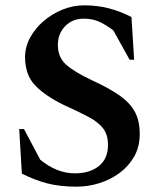

<svg xmlns="http://www.w3.org/2000/svg" viewBox="-20 -690 595 720"><path d="M268 10Q204 10 156.5 -2.5Q109 -15 62 -39L52 -206H70L131 -91Q193 -40 261 -40Q317 -40 351 -67.5Q385 -95 385 -146Q385 -184 367.5 -207.5Q350 -231 314 -250.5Q278 -270 220 -296Q150 -330 112 -369.5Q74 -409 74 -476Q74 -514 93 -549Q112 -584 143.5 -611Q175 -638 214.5 -654Q254 -670 296 -670Q346 -670 389.5 -658.5Q433 -647 473 -626L483 -466H466L405 -576Q376 -598 351 -609Q326 -620 294 -620Q252 -620 224.5 -592Q197 -564 197 -521Q197 -476 227 -448.5Q257 -421 327 -388Q388 -360 427 -333Q466 -306 485 -272Q504 -238 504 -188Q504 -140 483.5 -103.5Q463 -67 428.5 -41.5Q394 -16 352 -3Q310 10 268 10Z"/></svg>

Font: Spectral SemiBold
Style: Regular
Weight: 600
Designer: Jean-Baptiste Levee
Foundry: Production Type
Version: Version 2.001